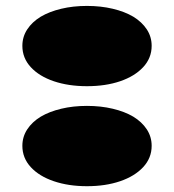

<svg xmlns="http://www.w3.org/2000/svg" viewBox="-20 -620 600 662"><path d="M279.8 -322.8Q216.3 -322.8 165.8 -339.8Q115.2 -356.9 86.2 -388.4Q57.1 -419.9 57.1 -461.9Q57.1 -493.2 74 -518.8Q90.8 -544.4 120.6 -562.5Q150.4 -580.1 191.2 -589.8Q231.9 -599.6 279.8 -599.6Q327.6 -599.6 368.7 -589.8Q409.7 -580.1 439.5 -562.5Q469.2 -544.4 486.1 -518.8Q502.9 -493.2 502.9 -461.9Q502.9 -419.9 473.6 -388.4Q444.3 -356.9 394 -339.8Q343.8 -322.8 279.8 -322.8ZM279.8 22Q216.3 22 165.8 4.9Q115.2 -12.2 86.2 -43.7Q57.1 -75.2 57.1 -117.2Q57.1 -148.4 74 -174.1Q90.8 -199.7 120.6 -217.8Q150.4 -235.4 191.2 -245.1Q231.9 -254.9 279.8 -254.9Q327.6 -254.9 368.7 -245.1Q409.7 -235.4 439.5 -217.8Q469.2 -199.7 486.1 -174.1Q502.9 -148.4 502.9 -117.2Q502.9 -75.2 473.6 -43.7Q444.3 -12.2 394 4.9Q343.8 22 279.8 22Z"/></svg>

Font: Asset
Style: Regular
Weight: 400
Version: Version 1.003; ttfautohint (v1.8.4.7-5d5b)